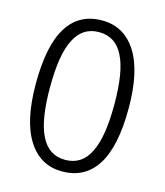

<svg xmlns="http://www.w3.org/2000/svg" viewBox="-108 -800 759 885"><g transform="rotate(15 271.0 -358.0)"><path d="M433.6 -627C414.1 -657.2 390.6 -680.2 362.8 -695.3C336.4 -710.4 305.7 -717.8 270.5 -717.8C198.7 -717.8 144 -689 106.9 -630.9C68.8 -571.8 49.8 -481 49.8 -357.9C49.8 -238.8 69.3 -148.9 108.9 -87.9C147.5 -27.8 201.2 2.4 270.5 2.4C343.3 2.4 397.9 -26.9 435.5 -85.4C473.6 -145 492.7 -235.8 492.7 -357.9C492.7 -475.6 473.1 -565.4 433.6 -627ZM154.8 -587.4C179.7 -637.2 218.3 -662.1 270.5 -662.1C323.7 -662.1 362.8 -636.7 387.2 -586.4C412.1 -538.1 424.3 -461.9 424.3 -357.9C424.3 -253.9 412.1 -177.7 387.2 -128.9C362.8 -78.1 323.7 -52.7 270.5 -52.7C218.3 -52.7 179.7 -77.6 154.8 -127.9C129.9 -176.3 117.2 -252.9 117.2 -357.9C117.2 -462.9 129.9 -539.6 154.8 -587.4Z"/></g></svg>

Font: Sahel Light
Style: Regular
Weight: 300
Foundry: Saber Rastikerdar (saber.rastikerdar@gmail.com)
Version: Version 3.4.0